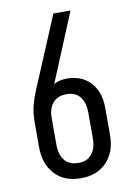

<svg xmlns="http://www.w3.org/2000/svg" viewBox="-81 -742 557 803"><g transform="rotate(-10 197.5 -340.5)"><path d="M87.4 -34.2Q46.9 -77.6 46.9 -150.9V-251Q46.9 -293 54.2 -322.3Q62.5 -356.4 79.1 -395L203.1 -689.9H275.9L154.8 -397.9Q164.1 -404.8 178.2 -408.2Q193.8 -412.1 210 -412.1Q273.9 -412.1 311 -372.1Q348.1 -332 348.1 -262.2V-148.9Q348.1 -76.2 307.1 -33.7Q266.1 8.8 198.2 8.8Q127.4 8.8 87.4 -34.2ZM254.9 -80.1Q274.9 -104.5 274.9 -147.9V-255.9Q274.9 -299.8 254.9 -324.2Q235.4 -348.1 198.2 -348.1Q161.1 -348.1 140.6 -325.2Q120.1 -302.7 120.1 -259.8V-148.9Q120.1 -104.5 140.1 -80.1Q159.7 -56.2 198.2 -56.2Q235.4 -56.2 254.9 -80.1Z"/></g></svg>

Font: D-DIN Condensed
Style: Regular
Weight: 400
Width: 3
Designer: Charles Nix
Foundry: Datto Inc.
Version: Version 1.00